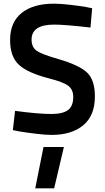

<svg xmlns="http://www.w3.org/2000/svg" viewBox="-20 -724 571 1046"><path d="M482 -679 473 -574Q333 -590 275 -590Q152 -590 152 -508Q152 -466 181 -446.5Q210 -427 302 -401Q414 -368 455.5 -327.5Q497 -287 497 -199Q497 -94 433.5 -41.5Q370 11 261 11Q227 11 174.5 4.5Q122 -2 86 -8L50 -15L62 -120Q189 -103 260 -103Q322 -103 350.5 -124.5Q379 -146 379 -196Q379 -236 352 -256.5Q325 -277 247 -297Q130 -327 82.5 -371.5Q35 -416 35 -506Q35 -603 98 -653.5Q161 -704 275 -704Q309 -704 361 -698Q413 -692 448 -686ZM172 302 217 77H328L275 302Z"/></svg>

Font: TitilliumText22L Rg
Style: Bold
Weight: 700
Designer: Campivisivi
Foundry: Campivisivi
Version: 1.000